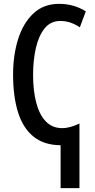

<svg xmlns="http://www.w3.org/2000/svg" viewBox="-20 -745 493 998"><path d="M287 -725Q364 -725 426 -686L395 -603Q375 -617 349 -626.5Q323 -636 293 -636Q243 -636 212 -597.5Q181 -559 166.5 -495.5Q152 -432 152 -356Q152 -273 168.5 -210.5Q185 -148 218.5 -113.5Q252 -79 303 -79Q325 -79 347.5 -85.5Q370 -92 393 -103V233H295V10Q208 9 153.5 -35.5Q99 -80 73.5 -162Q48 -244 48 -357Q48 -459 74.5 -542.5Q101 -626 154 -675.5Q207 -725 287 -725Z"/></svg>

Font: Noto Sans ExtraCondensed Medium
Style: Regular
Weight: 500
Width: 2
Designer: Monotype Design Team
Foundry: Monotype Imaging Inc.
Version: Version 2.013; ttfautohint (v1.8.4.7-5d5b)